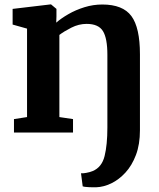

<svg xmlns="http://www.w3.org/2000/svg" viewBox="-20 -588 706 852"><path d="M100 -68.5V-461L36 -479V-548.5L204.5 -568.5H206.5L230.5 -548.5V-514.5L229.5 -487.5Q251 -506.5 283.5 -525.2Q316 -544 354.8 -556Q393.5 -568 434 -568Q525 -568 563 -516.8Q601 -465.5 601 -347V-10Q601 53 583.2 99.8Q565.5 146.5 536.5 178Q507.5 209.5 473.5 225.8Q439.5 242 407 243Q394.5 243.5 373.8 242.5Q353 241.5 347 239L339.5 181Q347 182 363.2 179Q379.5 176 391.5 171Q432 154 444.2 104.2Q456.5 54.5 456.5 -22V-345Q456.5 -418 436.8 -450Q417 -482 364.5 -482Q329.5 -482 296.5 -465.2Q263.5 -448.5 243.5 -433V-68.5L304 -59.5V0H42V-59.5Z"/></svg>

Font: Merriweather
Style: Bold
Weight: 700
Designer: Eben Sorkin
Foundry: Eben Sorkin
Version: Version 2.100; ttfautohint (v1.7.19-72a1) -l 8 -r 50 -G 200 